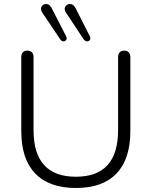

<svg xmlns="http://www.w3.org/2000/svg" viewBox="-20 -928 755 956"><path d="M86 -275V-643Q86 -659 94 -667.5Q102 -676 116 -676Q131 -676 139 -667.5Q147 -659 147 -643V-280Q147 -48 358 -48Q568 -48 568 -280V-643Q568 -659 576 -667.5Q584 -676 599 -676Q613 -676 621 -667.5Q629 -659 629 -643V-275Q629 -136 560 -64Q491 8 358 8Q225 8 155.5 -64Q86 -136 86 -275ZM302 -883Q302 -894 310 -901Q318 -908 328 -908Q345 -908 355 -890L427 -748Q430 -742 430 -738Q430 -731 425.5 -726.5Q421 -722 414 -722Q404 -722 396 -733L308 -866Q302 -875 302 -883ZM184 -884Q184 -894 191.5 -901Q199 -908 210 -908Q226 -908 236 -890L309 -748Q312 -742 312 -738Q312 -731 307.5 -726.5Q303 -722 296 -722Q287 -722 280 -732L190 -866Q184 -875 184 -884Z"/></svg>

Font: SN Pro Light
Style: Regular
Weight: 300
Designer: Tobias Whetton
Foundry: Supernotes
Version: Version 1.002